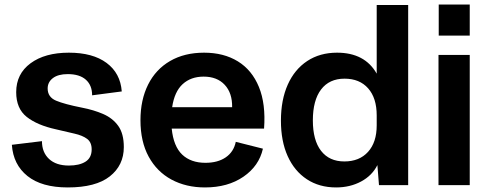

<svg xmlns="http://www.w3.org/2000/svg" viewBox="-20 -812 2144 842"><path d="M277 10Q163 10 100.5 -40Q38 -90 32 -177L164 -193Q164 -144 195 -115Q226 -86 282 -86Q328 -86 355 -103Q382 -120 382 -157Q382 -188 362 -203Q342 -218 306.5 -226Q271 -234 225 -245Q143 -263 97 -299.5Q51 -336 51 -408Q51 -488 114 -534.5Q177 -581 282 -581Q387 -581 447.5 -536Q508 -491 514 -411L384 -394Q384 -438 356.5 -462.5Q329 -487 277 -487Q235 -487 212 -469.5Q189 -452 189 -424Q189 -386 226 -370.5Q263 -355 339 -340Q391 -330 432.5 -312Q474 -294 498.5 -260Q523 -226 523 -167Q523 -87 461.5 -38.5Q400 10 277 10Z M879 10Q796 10 732 -24.5Q668 -59 632 -125Q596 -191 596 -285Q596 -374 629.5 -441Q663 -508 726 -544.5Q789 -581 875 -581Q961 -581 1023 -543Q1085 -505 1115.5 -430.5Q1146 -356 1138 -248H733Q741 -170 779 -134Q817 -98 881 -98Q935 -98 970 -122Q1005 -146 1014 -190L1133 -160Q1116 -84 1047.5 -37Q979 10 879 10ZM873 -476Q817 -476 781 -443Q745 -410 735 -342H998Q999 -404 965.5 -440Q932 -476 873 -476Z M1212 -283Q1212 -374 1242 -441Q1272 -508 1327.5 -544.5Q1383 -581 1458 -581Q1580 -581 1632 -489V-790H1770V0H1642L1635 -88Q1612 -42 1563.5 -16Q1515 10 1454 10Q1380 10 1325.5 -26Q1271 -62 1241.5 -127.5Q1212 -193 1212 -283ZM1352 -284Q1352 -197 1388 -150.5Q1424 -104 1490 -104Q1556 -104 1594 -146Q1632 -188 1632 -262V-306Q1632 -382 1594.5 -424.5Q1557 -467 1491 -467Q1424 -467 1388 -419.5Q1352 -372 1352 -284Z M1903 0V-571H2040V0ZM1904 -656V-792H2040V-656Z"/></svg>

Font: BDO Grotesk DemiBold
Style: Regular
Weight: 600
Designer: Deni Anggara
Foundry: Lokal Container
Version: Version 2.000